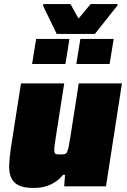

<svg xmlns="http://www.w3.org/2000/svg" viewBox="-20 -923 628 951"><path d="M24 0ZM298 0 302 -57H292Q276 -37 257 -24Q238 -11 219 -4Q200 3 181.5 5.5Q163 8 148 8Q99 8 72.5 -5Q46 -18 35 -43.5Q24 -69 25.5 -106Q27 -143 34 -191L84 -510H298L256 -241Q251 -210 249.5 -193.5Q248 -177 250 -169Q252 -161 259 -159.5Q266 -158 278 -158Q292 -158 299.5 -159.5Q307 -161 311.5 -169Q316 -177 319.5 -193.5Q323 -210 328 -241L370 -510H584L505 0ZM139 -606ZM139 -606 159 -730H324L304 -606ZM358 -606 378 -730H543L523 -606ZM193 -755ZM261 -755 193 -895 195 -903H329L369 -831L429 -903H563L561 -895L450 -755Z"/></svg>

Font: Azeri Sans Black
Style: Italic
Weight: 900
Designer: Hector Gatti & Omnibus-Type (original fonts) / Cristiano Sobral (main changes and remastering)
Foundry: Omnibus-Type
Version: Version 0.07;August 21, 2020;FontCreator 13.0.0.2681 64-bit;